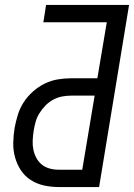

<svg xmlns="http://www.w3.org/2000/svg" viewBox="-20 -755 541 775"><path d="M380 0H217Q186 0 157 -6.5Q128 -13 104 -28.5Q80 -44 64.5 -67.5Q49 -91 41 -119Q33 -147 33.5 -177.5Q34 -208 39 -239Q44 -265 52 -291.5Q60 -318 75.5 -342Q91 -366 113 -385.5Q135 -405 160.5 -417.5Q186 -430 213 -434.5Q240 -439 267 -439H373L411 -665H155L166 -735H501ZM216 -70H312L362 -369H267Q249 -369 230.5 -365.5Q212 -362 194.5 -352.5Q177 -343 163.5 -329Q150 -315 139.5 -298.5Q129 -282 124 -264Q119 -246 116 -228Q113 -208 112 -189Q111 -170 114.5 -152Q118 -134 126.5 -118Q135 -102 148.5 -91Q162 -80 179.5 -75Q197 -70 216 -70Z"/></svg>

Font: Iosevka
Style: Italic
Weight: 400
Italic angle: -9°
Monospace: yes
Designer: Belleve Invis
Foundry: Belleve Invis
Version: Version 32.5.0; ttfautohint (v1.8.4)